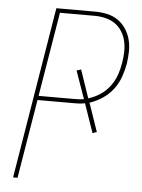

<svg xmlns="http://www.w3.org/2000/svg" viewBox="-53 -777 605 819"><g transform="rotate(5 250.0 -367.5)"><path d="M34 0 155 -735H321Q347 -735 372.5 -729.5Q398 -724 418.5 -710Q439 -696 453 -675Q467 -654 473.5 -629.5Q480 -605 479.5 -578.5Q479 -552 475 -525Q470 -497 460 -468.5Q450 -440 431 -415Q412 -390 385.5 -372.5Q359 -355 331 -346L373 -224L355 -218L312 -342Q299 -339 286.5 -338.5Q274 -338 262 -338H109L53 0ZM112 -356H262Q273 -356 284 -356.5Q295 -357 306 -359L264 -478L283 -484L324 -364Q351 -372 375 -388Q399 -404 416 -427Q433 -450 442 -476Q451 -502 455 -528Q459 -552 459.5 -575.5Q460 -599 455 -621Q450 -643 438 -662Q426 -681 408 -693.5Q390 -706 367 -711.5Q344 -717 321 -717H172Z"/></g></svg>

Font: Iosevka SS04 Thin
Style: Italic
Weight: 100
Italic angle: -9°
Monospace: yes
Designer: Belleve Invis
Foundry: Belleve Invis
Version: Version 19.0.0; ttfautohint (v1.8.4)